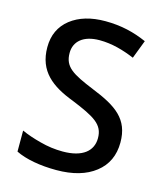

<svg xmlns="http://www.w3.org/2000/svg" viewBox="-110 -807 770 900"><g transform="rotate(15 275.0 -357.0)"><path d="M504.9 -192.9C504.9 -306.2 436.5 -352.5 315.9 -400.9C208 -445.3 166 -469.2 166 -537.1C166 -593.3 208.5 -630.9 287.1 -630.9C347.2 -630.9 403.3 -614.7 458 -591.8L492.2 -681.2C431.6 -708 367.7 -724.1 290 -724.1C220.7 -724.1 164.6 -707.5 122.1 -674.3C79.6 -640.6 58.1 -594.7 58.1 -536.1C58.1 -418.9 132.3 -364.3 237.8 -324.2C352.1 -277.3 397.9 -252 397.9 -185.1C397.9 -122.6 350.1 -82 253.9 -82C216.8 -82 180.2 -86.9 144 -96.7C107.9 -106 76.7 -116.7 49.8 -128.9V-26.9C98.1 -2.9 169.4 9.8 247.1 9.8C327.1 9.8 390.1 -8.3 436 -44.4C481.9 -80.1 504.9 -129.9 504.9 -192.9Z"/></g></svg>

Font: Noto Reveo Sans
Style: Regular
Weight: 500
Designer: Monotype Design Team
Foundry: Monotype Imaging Inc.
Version: Version 2.007